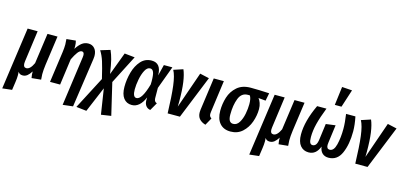

<svg xmlns="http://www.w3.org/2000/svg" viewBox="-94 -1411 4693 2223"><g transform="rotate(15 2253.0 -299.5)"><path d="M393 -63Q393 -36 397 2L285 13Q277 -27 278 -65Q255 -28 231 -9Q207 10 177 10Q157 10 144 3Q131 -4 121 -19Q124 -3 124 23Q124 58 117 106L103 203L-12 216L93 -529H213L162 -156Q160 -136 160 -130Q160 -82 196 -82Q242 -82 280 -165L331 -529H451L402 -179Q393 -112 393 -63Z M795 -372Q797 -390 797 -396Q797 -437 768 -437Q744 -437 719.5 -404.5Q695 -372 667 -314L624 0H503L555 -372Q562 -422 562 -464Q562 -490 558 -528L668 -539Q677 -508 677 -474Q677 -454 676 -442Q707 -491 741 -517.5Q775 -544 819 -544Q866 -544 894.5 -511Q923 -478 923 -421Q923 -404 920 -386L834 205L713 219Z M1200 -185 1290 197 1171 215 1124 -89 996 215 873 201 1075 -187Q1043 -323 1022 -388.5Q1001 -454 969 -504L1084 -539Q1106 -489 1120 -434Q1134 -379 1151 -268L1253 -541L1376 -528Z M1693 -396 1726 -529H1828L1727 -256L1728 -131Q1729 -109 1737 -97.5Q1745 -86 1762 -80L1708 14Q1675 9 1655.5 -15.5Q1636 -40 1635 -81L1636 -117Q1581 14 1484 14Q1422 14 1386 -33Q1350 -80 1350 -169Q1350 -257 1374 -343Q1398 -429 1449 -486Q1500 -543 1578 -543Q1692 -543 1693 -396ZM1473 -171Q1473 -78 1517 -78Q1582 -78 1637 -272L1638 -308Q1638 -388 1625 -419.5Q1612 -451 1584 -451Q1548 -451 1523 -403.5Q1498 -356 1485.5 -290Q1473 -224 1473 -171Z M2007 -164 2006 -106 2158 -542 2269 -517 2060 0H1913Q1907 -205 1892 -325.5Q1877 -446 1845 -504L1957 -541Q1981 -486 1994 -396.5Q2007 -307 2007 -164Z M2393 -147Q2391 -129 2391 -122Q2391 -105 2397.5 -94Q2404 -83 2418 -74L2369 14Q2319 -1 2293.5 -31Q2268 -61 2268 -109Q2268 -129 2270 -140L2324 -529H2445Z M2493 -188Q2493 -271 2517.5 -349.5Q2542 -428 2603.5 -482Q2665 -536 2767 -536Q2862 -536 2988 -529L2970 -436L2883 -444Q2899 -425 2910.5 -392.5Q2922 -360 2922 -321Q2922 -244 2894.5 -166.5Q2867 -89 2810 -37Q2753 15 2668 15Q2585 15 2539 -38.5Q2493 -92 2493 -188ZM2799 -348Q2799 -417 2778 -448H2755Q2679 -448 2648 -368Q2617 -288 2617 -176Q2617 -126 2631.5 -102.5Q2646 -79 2676 -79Q2720 -79 2747.5 -124Q2775 -169 2787 -231Q2799 -293 2799 -348Z M3354 -63Q3354 -36 3358 2L3246 13Q3238 -27 3239 -65Q3216 -28 3192 -9Q3168 10 3138 10Q3118 10 3105 3Q3092 -4 3082 -19Q3085 -3 3085 23Q3085 58 3078 106L3064 203L2949 216L3054 -529H3174L3123 -156Q3121 -136 3121 -130Q3121 -82 3157 -82Q3203 -82 3241 -165L3292 -529H3412L3363 -179Q3354 -112 3354 -63Z M3467 -166Q3467 -325 3563 -529H3675Q3629 -412 3607.5 -326.5Q3586 -241 3586 -166Q3586 -120 3596 -99.5Q3606 -79 3628 -79Q3651 -79 3666.5 -98.5Q3682 -118 3688 -166L3713 -355L3827 -370L3799 -160Q3796 -142 3796 -127Q3796 -79 3833 -79Q3883 -79 3904 -163Q3925 -247 3925 -355Q3925 -429 3910 -529H4022Q4042 -433 4042 -353Q4042 -198 3995 -92Q3948 14 3843 14Q3797 14 3768.5 -13Q3740 -40 3734 -90Q3714 -38 3682 -12Q3650 14 3604 14Q3542 14 3504.5 -31.5Q3467 -77 3467 -166ZM3785 -818 3906 -810 3837 -596H3757Z M4256 -164 4255 -106 4407 -542 4518 -517 4309 0H4162Q4156 -205 4141 -325.5Q4126 -446 4094 -504L4206 -541Q4230 -486 4243 -396.5Q4256 -307 4256 -164Z"/></g></svg>

Font: Fira Sans Extra Condensed Medium
Style: Italic
Weight: 500
Width: 3
Italic angle: -8°
Designer: Carrois Corporate & Edenspiekermann AG
Foundry: Carrois Corporate GbR & Edenspiekermann AG
Version: Version 4.203